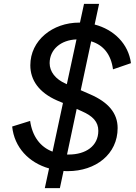

<svg xmlns="http://www.w3.org/2000/svg" viewBox="-20 -874 706 994"><path d="M446 -386 398 -407 452 -660C516 -641 555 -591 565 -515L658 -547C645 -647 570 -721 470 -747L493 -854H415L394 -757H390C252 -757 137 -665 137 -536C137 -459 182 -395 275 -354L306 -341L252 -89C188 -113 147 -169 136 -248L43 -219C54 -111 129 -32 234 -2L212 100H290L309 11C316 12 324 12 331 12C476 12 589 -76 589 -211C589 -288 541 -345 446 -386ZM322 -440C266 -464 237 -504 237 -547C237 -618 295 -667 376 -670L326 -438ZM336 -74H327L377 -310L404 -298C461 -273 489 -243 489 -197C489 -118 424 -74 336 -74Z"/></svg>

Font: Plus Jakarta Text
Style: Italic
Weight: 400
Italic angle: -12°
Designer: Gumpita Rahayu
Foundry: Tokotype Studio
Version: Version 1.000;hotconv 1.0.109;makeotfexe 2.5.65596